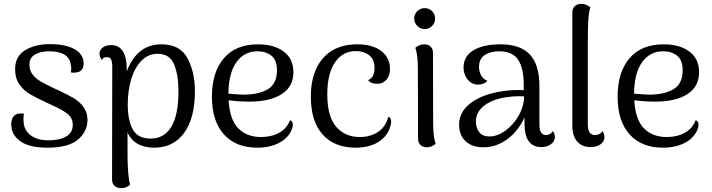

<svg xmlns="http://www.w3.org/2000/svg" viewBox="-20 -750 3678 992"><path d="M38 -108Q38 -133 50 -148.5Q62 -164 88 -164Q98 -164 104 -163Q101 -151 101 -139Q101 -128 102 -121Q104 -77 138.5 -51Q173 -25 231 -25Q288 -25 322 -45Q356 -65 356 -104Q356 -140 330 -161Q304 -182 248 -207L216 -222Q160 -248 130.5 -266Q101 -284 79.5 -315Q58 -346 58 -393Q58 -458 109 -490Q160 -522 238 -522Q320 -522 366 -495.5Q412 -469 412 -422Q412 -380 375 -376Q365 -374 362 -374Q356 -374 346 -376Q348 -388 348 -396Q348 -409 345 -418Q341 -451 312.5 -468Q284 -485 235 -485Q190 -485 161 -468.5Q132 -452 132 -416Q132 -386 149 -364.5Q166 -343 189.5 -329.5Q213 -316 261 -293L283 -283Q332 -260 361.5 -242.5Q391 -225 411.5 -197Q432 -169 432 -130Q432 -71 383 -29Q334 13 224 13Q131 13 84.5 -20.5Q38 -54 38 -108Z M987 -278Q987 -140 931.5 -63.5Q876 13 776 13Q725 13 689.5 -8Q654 -29 639 -67V55Q639 94 642 136Q645 178 652 204Q646 211 634 216.5Q622 222 606 222Q585 222 572 210.5Q559 199 559 178L560 -404Q560 -432 553.5 -443.5Q547 -455 532 -455Q513 -455 506 -440Q494 -457 494 -472Q494 -492 511 -504.5Q528 -517 554 -517Q635 -517 635 -390V-381Q659 -447 703.5 -484Q748 -521 814 -521Q910 -521 948.5 -449.5Q987 -378 987 -278ZM902 -277Q902 -363 879.5 -417.5Q857 -472 794 -472Q746 -472 711 -436.5Q676 -401 658 -341Q640 -281 640 -211Q640 -129 666 -81.5Q692 -34 758 -34Q829 -34 865.5 -95.5Q902 -157 902 -277Z M1493 -106Q1493 -96 1487 -79Q1468 -35 1420.5 -11Q1373 13 1309 13Q1199 13 1137 -55.5Q1075 -124 1075 -251Q1075 -377 1136.5 -449Q1198 -521 1313 -521Q1396 -521 1446 -483.5Q1496 -446 1496 -377Q1496 -303 1436 -264Q1376 -225 1269 -225Q1210 -225 1161 -232Q1167 -131 1211.5 -86.5Q1256 -42 1328 -42Q1383 -42 1423 -64.5Q1463 -87 1478 -129Q1493 -124 1493 -106ZM1160 -266Q1208 -262 1238 -261Q1318 -261 1364.5 -289.5Q1411 -318 1411 -387Q1411 -440 1382 -462.5Q1353 -485 1310 -485Q1242 -485 1201.5 -428.5Q1161 -372 1160 -266Z M1586 -251Q1586 -377 1648.5 -449Q1711 -521 1825 -521Q1906 -521 1950.5 -486Q1995 -451 1995 -394Q1995 -359 1976.5 -338Q1958 -317 1929 -317Q1896 -317 1882 -336Q1915 -349 1915 -400Q1915 -443 1887.5 -464.5Q1860 -486 1818 -486Q1751 -486 1711 -428Q1671 -370 1671 -263Q1671 -148 1717 -95Q1763 -42 1839 -42Q1894 -42 1934 -69Q1974 -96 1986 -147Q2001 -142 2001 -122Q2001 -109 1996 -95Q1980 -43 1932.5 -15Q1885 13 1818 13Q1708 13 1647 -55Q1586 -123 1586 -251Z M2120 -654Q2120 -677 2136 -692.5Q2152 -708 2174 -708Q2197 -708 2212.5 -692.5Q2228 -677 2228 -654Q2228 -632 2212.5 -616Q2197 -600 2174 -600Q2152 -600 2136 -616Q2120 -632 2120 -654ZM2231 -7Q2210 11 2185 11Q2165 11 2152.5 -1Q2140 -13 2140 -33L2139 -396Q2139 -465 2126 -503Q2147 -521 2172 -521Q2192 -521 2204.5 -509.5Q2217 -498 2217 -477L2218 -114Q2218 -41 2231 -7Z M2847 -42Q2847 -20 2826.5 -5Q2806 10 2777 10Q2734 10 2712 -20Q2690 -50 2690 -114V-143Q2657 -72 2600.5 -30.5Q2544 11 2477 11Q2419 11 2385.5 -20.5Q2352 -52 2352 -105Q2352 -164 2397 -205Q2442 -246 2518 -267Q2585 -285 2657 -285Q2677 -285 2686 -284V-310Q2686 -399 2656.5 -442Q2627 -485 2559 -485Q2515 -485 2485 -466Q2455 -447 2455 -404Q2455 -381 2465.5 -361Q2476 -341 2498 -333Q2482 -313 2450 -313Q2417 -313 2396 -339.5Q2375 -366 2375 -401Q2375 -459 2426 -490Q2477 -521 2566 -521Q2669 -521 2718 -468Q2767 -415 2767 -305V-105Q2767 -52 2803 -52Q2811 -52 2821 -57.5Q2831 -63 2836 -73Q2847 -58 2847 -42ZM2688 -252 2665 -253Q2630 -253 2594 -247.5Q2558 -242 2533 -232Q2489 -216 2464 -188Q2439 -160 2439 -122Q2439 -89 2456 -67Q2473 -45 2509 -45Q2549 -45 2590.5 -74.5Q2632 -104 2659.5 -152Q2687 -200 2688 -252Z M2937 -101V-686Q2937 -707 2950 -718.5Q2963 -730 2984 -730Q3009 -730 3030 -712Q3022 -686 3019.5 -645Q3017 -604 3017 -517V-105Q3017 -79 3026.5 -65.5Q3036 -52 3055 -52Q3066 -52 3076.5 -57.5Q3087 -63 3092 -73Q3103 -58 3103 -42Q3103 -19 3082.5 -4.5Q3062 10 3032 10Q2987 10 2962 -19Q2937 -48 2937 -101Z M3589 -106Q3589 -96 3583 -79Q3564 -35 3516.5 -11Q3469 13 3405 13Q3295 13 3233 -55.5Q3171 -124 3171 -251Q3171 -377 3232.5 -449Q3294 -521 3409 -521Q3492 -521 3542 -483.5Q3592 -446 3592 -377Q3592 -303 3532 -264Q3472 -225 3365 -225Q3306 -225 3257 -232Q3263 -131 3307.5 -86.5Q3352 -42 3424 -42Q3479 -42 3519 -64.5Q3559 -87 3574 -129Q3589 -124 3589 -106ZM3256 -266Q3304 -262 3334 -261Q3414 -261 3460.5 -289.5Q3507 -318 3507 -387Q3507 -440 3478 -462.5Q3449 -485 3406 -485Q3338 -485 3297.5 -428.5Q3257 -372 3256 -266Z"/></svg>

Font: Arima Madurai
Style: Regular
Weight: 400
Designer: Joana Correia and Natanael Gama
Foundry: NDISCOVER
Version: Version 1.019